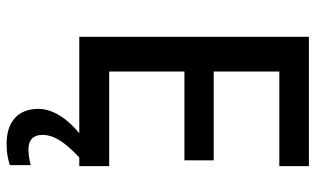

<svg xmlns="http://www.w3.org/2000/svg" viewBox="-212 -542 980 597"><g transform="rotate(90 278.5 -244.0)"><path d="M400 115C400 76 425 43 470 0H497V-93H203V-327H479V-418H203V-622H497V-714H95V0H395C356 31 319 78 319 127C319 188 356 226 428 226C456 226 474 222 494 216V151C482 154 465 158 444 158C417 158 400 144 400 115Z"/></g></svg>

Font: Noto Sans Bassa Vah Medium
Style: Regular
Weight: 500
Designer: Monotype Design Team
Foundry: Monotype Imaging Inc.
Version: Version 2.002